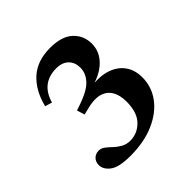

<svg xmlns="http://www.w3.org/2000/svg" viewBox="-119 -780 566 566"><g transform="rotate(-45 164.0 -496.5)"><path d="M111.5 -300Q63.5 -300 44.8 -314.5Q26 -329 26 -347Q26 -360.5 34.5 -369Q43 -377.5 56 -377.5Q66 -377.5 75 -370.8Q84 -364 93.2 -355Q102.5 -346 114.8 -339Q127 -332 143 -332Q172.5 -332 194.5 -354.2Q216.5 -376.5 216.5 -421.5Q216.5 -449.5 205.5 -467Q194.5 -484.5 173.2 -489.8Q152 -495 120.5 -486.5L102 -482L94.5 -506.5Q150.5 -523.5 170.8 -543.5Q191 -563.5 191 -588.5Q191 -610.5 177.5 -624Q164 -637.5 138.5 -637.5Q108.5 -637.5 88.2 -622Q68 -606.5 59 -575L37 -581.5Q50 -634 82.5 -663.5Q115 -693 169 -693Q217 -693 241 -670.8Q265 -648.5 265 -614.5Q265 -581 239.2 -556.2Q213.5 -531.5 168 -522L170.5 -525.5Q213 -531.5 241.5 -521.8Q270 -512 285 -490.8Q300 -469.5 300 -439.5Q300 -400 276.8 -368.5Q253.5 -337 211 -318.5Q168.5 -300 111.5 -300Z"/></g></svg>

Font: Newsreader 36pt Medium
Style: Regular
Weight: 500
Designer: Hugues Gentile
Foundry: Production Type
Version: Version 1.003